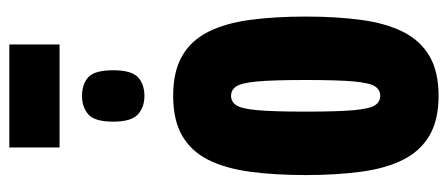

<svg xmlns="http://www.w3.org/2000/svg" viewBox="-292 -650 952 408"><g transform="rotate(-90 184.0 -446.0)"><path d="M16 -272.4Q16 -338.6 23.1 -391Q30.2 -443.4 48.5 -479.7Q66.8 -516 99.8 -535Q132.8 -554 184.4 -554Q236 -554 269 -535Q302 -516 320.3 -479.7Q338.6 -443.4 345.7 -391Q352.8 -338.6 352.8 -272.4Q352.8 -206.8 345.7 -154.4Q338.6 -102 320.3 -65.5Q302 -29 269 -9.5Q236 10 184.4 10Q132.8 10 99.8 -9.5Q66.8 -29 48.5 -65.5Q30.2 -102 23.1 -154.4Q16 -206.8 16 -272.4ZM150.8 -272.4Q150.8 -204 153.9 -170Q157 -136 164.4 -125Q171.8 -114 184.4 -114Q197 -114 204.4 -125Q211.8 -136 214.9 -170Q218 -204 218 -272.4Q218 -341.8 214.9 -375.4Q211.8 -409 204.4 -420Q197 -431 184.4 -431Q171.8 -431 164.4 -420Q157 -409 153.9 -375.4Q150.8 -341.8 150.8 -272.4ZM184.1 -615.1Q160.3 -615.1 144.9 -629Q129.5 -642.9 129.5 -681.4Q129.5 -720.9 144.9 -734.3Q160.3 -747.7 184.1 -747.7Q209.2 -747.7 224 -734.3Q238.7 -720.9 238.7 -681.4Q238.7 -642.9 224 -629Q209.2 -615.1 184.1 -615.1ZM74.7 -795.4V-902.2H293.5V-795.4Z"/></g></svg>

Font: Georama ExtraCondensed Thin
Style: Regular
Weight: 100
Width: 2
Designer: Jean-Baptiste Levee
Foundry: Production Type
Version: Version 1.001